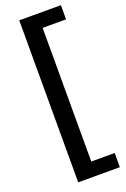

<svg xmlns="http://www.w3.org/2000/svg" viewBox="-189 -840 746 1134"><g transform="rotate(-20 184.5 -273.0)"><path d="M93.2 236.4V-781.8H355V-692.7H207.7V147.3H355V236.4Z"/></g></svg>

Font: Spartan
Style: Bold
Weight: 700
Designer: Matt Bailey, Mirko Velimirovic
Foundry: Matt Bailey
Version: Version 1.005